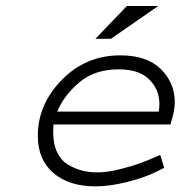

<svg xmlns="http://www.w3.org/2000/svg" viewBox="-20 -624 626 657"><path d="M528.3 -93.8 542 -49.8Q542 -49.8 536.1 -46.9L522.5 -40Q476.6 -16.6 416 -1.5Q355.5 13.7 306.6 13.7Q215.8 13.7 162.6 -32.2Q109.4 -78.1 109.4 -159.2Q109.4 -266.6 191.4 -350.6Q273.4 -434.6 391.6 -434.6Q483.4 -434.6 530.8 -387.2Q578.1 -339.8 578.1 -274.4Q578.1 -244.1 564.5 -203.1L563.5 -198.2H163.1Q162.1 -189.5 162.1 -169.9Q162.1 -129.9 176.3 -101.6Q190.4 -73.2 214.4 -59.6Q238.3 -45.9 261.7 -40Q285.2 -34.2 312.5 -34.2Q347.7 -34.2 390.1 -44.9Q432.6 -55.7 458 -64.9Q483.4 -74.2 528.3 -93.8ZM175.8 -242.2H523.4Q525.4 -255.9 525.4 -268.6Q525.4 -317.4 490.7 -352.1Q456.1 -386.7 385.7 -386.7Q303.7 -386.7 251 -341.8Q198.2 -296.9 175.8 -242.2ZM521.5 -603.5 359.4 -491.2H306.6L414.1 -603.5Z"/></svg>

Font: Thabit-Oblique
Style: Oblique
Weight: 500
Designer: Regenerated by Nadim Shaikli
Foundry: MAK Alagha
Version: 0.01